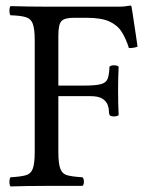

<svg xmlns="http://www.w3.org/2000/svg" viewBox="-20 -669 529 691"><path d="M305 -323H190V-122Q190 -81 197 -62Q204 -43 223 -38Q242 -33 277 -31Q282 -26 282 -14Q282 -5 277 0H148Q114 0 79 0.5Q44 1 18 2Q14 -2 14 -14Q14 -27 18 -31Q53 -33 72 -38Q91 -43 98 -62Q105 -81 105 -122V-523Q105 -565 98 -583.5Q91 -602 72 -607.5Q53 -613 18 -614Q14 -618 14 -630Q14 -643 18 -647Q48 -646 85.5 -645.5Q123 -645 147 -645H402Q421 -645 428.5 -646Q436 -647 449 -649Q453 -649 453 -646Q454 -643 456.5 -626Q459 -609 462.5 -586Q466 -563 469.5 -539.5Q473 -516 475 -501Q462 -496 444 -496Q433 -531 417.5 -555Q402 -579 373 -592Q344 -605 291 -605H246Q213 -605 201.5 -593.5Q190 -582 190 -541V-361H283Q326 -361 344.5 -366.5Q363 -372 368 -387Q373 -402 374 -429Q379 -434 390 -434Q402 -434 407 -429Q406 -410 405.5 -389Q405 -368 405 -343Q405 -318 405.5 -296Q406 -274 407 -255Q402 -250 390 -250Q379 -250 374 -255Q374 -260 373 -260Q372 -260 372 -269.5Q372 -279 367.5 -291.5Q363 -304 349 -313.5Q335 -323 305 -323Z"/></svg>

Font: Pochaevsk
Style: Regular
Weight: 400
Version: Version 1.210; ttfautohint (v1.8.4.7-5d5b)